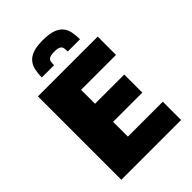

<svg xmlns="http://www.w3.org/2000/svg" viewBox="-258 -1010 1120 1120"><g transform="rotate(-45 302.0 -450.0)"><path d="M61 0V-688H554V-537H266V-422H507V-273H266V-151H554V0ZM313 -900Q364 -900 395 -889Q426 -878 442.5 -858Q459 -838 464.5 -810Q470 -782 470 -750H369Q369 -766 367 -778.5Q365 -791 353 -798Q341 -805 313 -805Q285 -805 272.5 -798Q260 -791 258 -778.5Q256 -766 256 -750H155Q155 -782 161 -810Q167 -838 183.5 -858Q200 -878 231 -889Q262 -900 313 -900Z"/></g></svg>

Font: Saira Thin ExtraBold
Style: Regular
Weight: 800
Version: Version 1.101